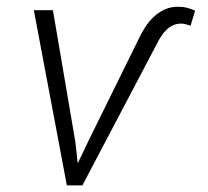

<svg xmlns="http://www.w3.org/2000/svg" viewBox="-20 -559 627 579"><path d="M207.5 -129.4 214.4 -66.4 246.6 -133.8 397 -439Q405.8 -458 417.2 -476.1Q428.7 -494.1 443.8 -508.3Q459 -522.5 477.5 -530.8Q496.1 -539.1 519.5 -538.6Q532.7 -538.6 544.4 -535.4Q556.2 -532.2 568.4 -526.9L554.7 -481.4Q547.4 -483.9 540.5 -485.8Q533.7 -487.8 525.9 -487.8Q512.7 -487.8 501.7 -482.7Q490.7 -477.5 481.9 -469Q473.1 -460.4 466.3 -450Q459.5 -439.5 454.1 -428.7L228.5 0H181.6L82 -528.3H139.6Z"/></svg>

Font: Roboto Mono Light
Style: Italic
Weight: 300
Designer: Google
Version: Version 2.000985; 2015; ttfautohint (v1.3)